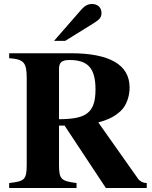

<svg xmlns="http://www.w3.org/2000/svg" viewBox="-20 -943 762 963"><path d="M251 -738H307L449 -826C481 -846 489 -856 489 -879C489 -905 470 -923 441 -923C421 -923 405 -914 388 -895ZM716 0V-25C698 -25 681 -34 672 -47L473 -329C531 -345 557 -361 585 -386C614 -413 630 -459 630 -504C630 -619 529 -676 334 -676H26V-651C100 -646 114 -629 114 -551V-120C114 -41 104 -34 26 -25V0H364V-25C286 -35 276 -44 276 -117V-313H304L511 0ZM276 -597C276 -630 290 -642 329 -642C422 -642 459 -600 459 -494C459 -372 407 -346 276 -345Z"/></svg>

Font: STIXGeneral
Style: Bold
Weight: 700
Designer: MicroPress Inc., with final additions and corrections provided by Coen Hoffman, Elsevier (retired)
Version: Version 1.1.0